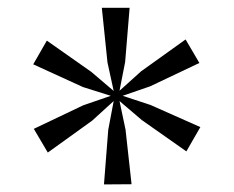

<svg xmlns="http://www.w3.org/2000/svg" viewBox="-20 -833 601 494"><path d="M247.5 -358.5 258.5 -499 272.5 -573 217 -522.5 103 -440.5 67 -501.5 194 -562 265 -586.5 193.5 -609 65.5 -667.5 100.5 -728.5 215 -648 272.5 -599 256.5 -672.5 242 -813H313.5L302 -673.5L287.5 -599.5L343 -649.5L457.5 -731.5L493 -671L366.5 -611L295.5 -586.5L367 -563L495.5 -506L459.5 -443.5L345 -524L287.5 -573L303 -499.5L318.5 -359Z"/></svg>

Font: Merriweather 72pt Light
Style: Regular
Weight: 300
Version: Version 2.100